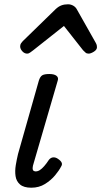

<svg xmlns="http://www.w3.org/2000/svg" viewBox="-20 -860 472 895"><path d="M126 15Q91 15 73.5 0Q56 -15 52.5 -39Q49 -63 53.5 -90Q58 -117 64 -142L161 -484Q167 -503 177 -509Q187 -515 210 -515Q233 -515 243.5 -506.5Q254 -498 249 -484L138 -103Q132 -85 132 -76Q132 -67 136.5 -64Q141 -61 146 -61Q156 -61 165.5 -67Q175 -73 186 -85.5Q197 -98 208 -115Q217 -126 228.5 -126.5Q240 -127 251 -119Q264 -110 267.5 -101.5Q271 -93 265 -84Q256 -66 237 -43Q218 -20 190 -2.5Q162 15 126 15ZM107 -610Q94 -610 84 -621Q74 -632 74 -644Q74 -652 78 -658Q82 -664 86 -668L240 -818Q253 -830 266.5 -835Q280 -840 297 -840Q310 -840 321.5 -833.5Q333 -827 339 -815L426 -661Q430 -654 431 -649Q432 -644 432 -640Q432 -628 417.5 -619Q403 -610 393 -610Q384 -610 378.5 -615Q373 -620 367 -626L278 -739L134 -625Q128 -621 121 -615.5Q114 -610 107 -610Z"/></svg>

Font: Playwrite AU NSW
Style: Regular
Weight: 400
Designer: Veronika Burian, José Scaglione
Foundry: TypeTogether
Version: Version 1.002